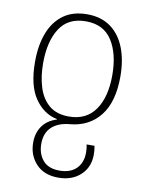

<svg xmlns="http://www.w3.org/2000/svg" viewBox="-88 -601 693 913"><g transform="rotate(10 259.0 -144.5)"><path d="M259 -539Q326 -539 372 -506Q418 -473 441.5 -413Q465 -353 465 -274Q465 -151 412 -84.5Q359 -18 268 -10Q212 -5 181 24Q150 53 150 105Q150 153 176.5 184.5Q203 216 257 216Q309 216 338 187.5Q367 159 367 110Q367 99 366 89.5Q365 80 363 71H401Q405 91 405 113Q405 174 364 212Q323 250 257 250Q188 250 149.5 208.5Q111 167 111 106Q111 59 134.5 26Q158 -7 203 -21V-23Q138 -36 95.5 -97.5Q53 -159 53 -274Q53 -354 76 -413.5Q99 -473 144.5 -506Q190 -539 259 -539ZM259 -505Q173 -505 132.5 -442Q92 -379 92 -274Q92 -209 108.5 -157Q125 -105 161 -75Q197 -45 256 -45Q340 -45 383 -106.5Q426 -168 426 -274Q426 -378 385 -441.5Q344 -505 259 -505Z"/></g></svg>

Font: Noto Sans Georgian SemiCondensed ExtraLight
Style: Regular
Weight: 200
Width: 4
Designer: Monotype Design Team, Akaki Razmadze
Foundry: Google LLC
Version: Version 2.005; ttfautohint (v1.8.4.7-5d5b)